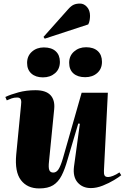

<svg xmlns="http://www.w3.org/2000/svg" viewBox="-20 -1041 700 1077"><path d="M10 -497Q39 -511 83.5 -523Q128 -535 179 -535Q237 -535 263 -507.5Q289 -480 284 -429L255 -136Q251 -101 256.5 -87Q262 -73 279 -73Q296 -73 308 -91Q320 -109 333 -153L438 -521H585L563 -84Q562 -66 566.5 -57Q571 -48 587 -48Q597 -48 614 -54.5Q631 -61 650 -74L660 -58Q648 -48 620 -31Q592 -14 557 0Q522 14 490 14Q443 14 415.5 -17.5Q388 -49 395 -106L428 -347L419 -348L359 -146Q344 -92 325.5 -56Q307 -20 278 -2Q249 16 200 16Q133 16 97.5 -30.5Q62 -77 71 -174L98 -451Q101 -471 97 -482.5Q93 -494 76 -494Q59 -494 45 -489Q31 -484 18 -478ZM368 -689Q368 -728 395.5 -752Q423 -776 463 -776Q505 -776 528.5 -754.5Q552 -733 552 -694Q552 -655 525.5 -631.5Q499 -608 458 -608Q416 -608 392 -629Q368 -650 368 -689ZM132 -688Q132 -727 159 -751Q186 -775 226 -775Q269 -775 292.5 -753.5Q316 -732 316 -694Q316 -654 289 -630.5Q262 -607 221 -607Q180 -607 156 -628.5Q132 -650 132 -688ZM363 -990Q379 -1008 393.5 -1014.5Q408 -1021 429 -1021Q451 -1021 468 -1002Q485 -983 485 -952Q485 -942 483 -928.5Q481 -915 475 -904L231 -824L224 -834Z"/></svg>

Font: Literata 72pt ExtraBold
Style: Italic
Weight: 800
Italic angle: -2°
Designer: Latin by Veronika Burian and Jose Scaglione. Greek by Irene Vlachou. Cyrillic by Vera Evstafieva
Foundry: TypeTogether
Version: Version 3.002